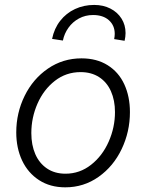

<svg xmlns="http://www.w3.org/2000/svg" viewBox="-20 -763 601 790"><path d="M46.9 -218.3Q46.9 -298.3 81.3 -368.4Q115.7 -438.5 177.2 -480.7Q238.8 -522.9 315.4 -522.9Q377.9 -522.9 423.1 -494.6Q468.3 -466.3 491.5 -416Q514.6 -365.7 514.6 -301.8Q514.6 -221.2 480.7 -149.9Q446.8 -78.6 385.7 -35.4Q324.7 7.8 248.5 7.8Q186.5 7.8 140.9 -21.7Q95.2 -51.3 71 -102.5Q46.9 -153.8 46.9 -218.3ZM453.1 -301.8Q453.1 -350.1 436.5 -387.5Q419.9 -424.8 387.9 -445.6Q356 -466.3 311.5 -466.3Q252 -466.3 205.8 -430.4Q159.7 -394.5 134.3 -336.7Q108.9 -278.8 108.9 -215.3Q108.9 -166.5 125.2 -128.9Q141.6 -91.3 173.3 -69.8Q205.1 -48.3 249.5 -48.3Q308.1 -48.3 354.7 -85Q401.4 -121.6 427.2 -180.2Q453.1 -238.8 453.1 -301.8ZM452.1 -623.5Q452.1 -658.2 428.2 -679.7Q404.3 -701.2 362.8 -701.2Q331.1 -701.2 304.9 -687Q278.8 -672.9 261.7 -648.9Q244.6 -625 238.8 -596.2L194.3 -603Q203.1 -646 227.8 -677.5Q252.4 -709 288.6 -725.8Q324.7 -742.7 367.7 -742.7Q404.8 -742.7 434.1 -727.8Q463.4 -712.9 480 -686.5Q496.6 -660.2 496.6 -627Q496.6 -612.3 492.7 -595.2L449.7 -602.1Q452.1 -614.3 452.1 -623.5Z"/></svg>

Font: Reddit Sans Vanilla Light
Style: Italic
Weight: 300
Italic angle: -11.25°
Designer: Stephen Hutchings
Version: Version 1.013